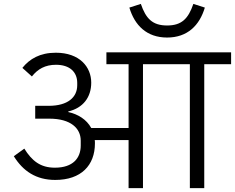

<svg xmlns="http://www.w3.org/2000/svg" viewBox="-20 -967 1208 987"><path d="M839 -774C944 -774 1006 -837 1033 -928L974 -947C948 -871 914 -836 839 -836C764 -836 730 -871 704 -947L645 -928C672 -837 734 -774 839 -774ZM264 -42C397 -42 468 -117 468 -230C468 -236 468 -242 467 -247H641V0H715V-637H956V0H1030V-637H1168V-698H527V-637H641V-309H449C425 -353 381 -380 331 -391V-394C407 -412 449 -467 449 -542C449 -623 389 -696 267 -696C185 -696 132 -664 95 -618L144 -574C174 -612 212 -634 268 -634C338 -634 377 -597 377 -541V-529C377 -467 329 -423 230 -423H161V-357H234C344 -357 395 -307 395 -244V-219C395 -155 356 -105 262 -105C188 -105 144 -140 105 -203L51 -164C98 -88 165 -42 264 -42Z"/></svg>

Font: IBM Plex Devanagari
Style: Regular
Weight: 400
Designer: Mike Abbink, Paul van der Laan, Pieter van Rosmalen, Erin McLaughlin
Foundry: Bold Monday
Version: Version 1.0